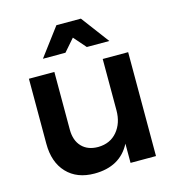

<svg xmlns="http://www.w3.org/2000/svg" viewBox="-112 -853 880 955"><g transform="rotate(-15 328.0 -376.0)"><path d="M499 -613H383L328 -676L273 -613H157L265 -757H391ZM575 -535V0H444V-99Q390 5 258 5Q168 5 116 -50Q64 -105 64 -200V-535H195V-238Q195 -182 225.5 -150Q256 -118 310 -118Q372 -119 408 -162Q444 -205 444 -271V-535Z"/></g></svg>

Font: TypoPRO Montserrat Alternates
Style: Regular
Weight: 500
Designer: Julieta Ulanovsky
Foundry: Julieta Ulanovsky
Version: Version 6.001